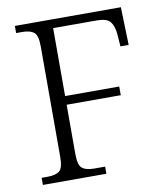

<svg xmlns="http://www.w3.org/2000/svg" viewBox="-81 -781 734 849"><g transform="rotate(-10 286.0 -357.0)"><path d="M43 0V-32H70Q105 -32 122.5 -45Q140 -58 140 -109V-605Q140 -655 122.5 -668.5Q105 -682 70 -682H43V-714H519L524 -544H487L483 -599Q480 -636 464.5 -655.5Q449 -675 405 -675H208V-370H451V-331H208V-111Q208 -59 225.5 -45.5Q243 -32 278 -32H328V0Z"/></g></svg>

Font: Noto Serif Myanmar Light
Style: Regular
Weight: 300
Designer: Ben Mitchell and the Monotype Design Team
Foundry: Monotype Imaging Inc.
Version: Version 2.106; ttfautohint (v1.8.4.7-5d5b)